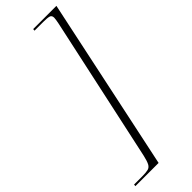

<svg xmlns="http://www.w3.org/2000/svg" viewBox="-344 -781 930 930"><g transform="rotate(-45 120.5 -316.0)"><path d="M-53 128 -52 118H5Q30 118 44 114.5Q58 111 65.5 96.5Q73 82 80 51L241 -693Q243 -704 244.5 -712.5Q246 -721 246 -727Q246 -743 233.5 -746.5Q221 -750 194 -750H134L135 -760H294L106 128Z"/></g></svg>

Font: Noto Serif Display SemiCondensed ExtraLight
Style: Italic
Weight: 200
Width: 4
Italic angle: -12°
Designer: Monotype Design Team
Foundry: Monotype Imaging Inc.
Version: Version 2.009